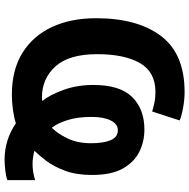

<svg xmlns="http://www.w3.org/2000/svg" viewBox="-14 -750 806 817"><g transform="rotate(90 388.5 -342.0)"><path d="M725 -331Q725 -264 707 -216Q689 -168 665 -136.5Q641 -105 622 -86Q633 -83 648.5 -80.5Q664 -78 677 -78Q697 -78 714 -81Q731 -84 747 -89V29Q732 35 706 38Q680 41 660 41Q576 41 505 -7Q480 1 447.5 5.5Q415 10 383 10Q278 10 205.5 -35Q133 -80 95.5 -160.5Q58 -241 58 -348Q58 -525 134 -625Q210 -725 372 -725Q404 -725 439.5 -718.5Q475 -712 493 -704L455 -587Q438 -592 417.5 -596.5Q397 -601 372 -601Q287 -601 249 -535Q211 -469 211 -353Q211 -233 263 -175.5Q315 -118 395 -118Q399 -118 403 -118.5Q407 -119 410 -120Q385 -150 363.5 -208.5Q342 -267 342 -337Q342 -450 393.5 -502Q445 -554 532 -554Q583 -554 627 -532Q671 -510 698 -461.5Q725 -413 725 -331ZM590 -327Q590 -380 577 -410.5Q564 -441 535 -441Q508 -441 493 -410.5Q478 -380 478 -329Q478 -270 491.5 -227Q505 -184 524 -160Q548 -183 569 -226Q590 -269 590 -327Z"/></g></svg>

Font: RS Noto Sans
Style: Bold
Weight: 700
Designer: Monotype Design Team
Foundry: Monotype Imaging Inc.
Version: Version 3.10